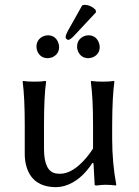

<svg xmlns="http://www.w3.org/2000/svg" viewBox="-20 -769 577 799"><path d="M322.3 -747.1Q327.6 -748.5 333.5 -749Q358.4 -747.6 377.4 -728.5L379.9 -718.3L288.1 -620.1Q272.5 -603.5 264.2 -603Q254.4 -604.5 252.9 -614.7Q253.9 -625 262.2 -640.1ZM131.8 -574.2Q131.8 -604.5 159.2 -617.7Q168.9 -622.1 179.2 -622.1Q209 -622.1 221.7 -593.8Q225.6 -583.5 226.1 -574.2Q226.1 -543.5 197.8 -530.8Q188.5 -527.3 179.2 -526.9Q148.4 -526.9 135.7 -555.2Q131.8 -564.9 131.8 -574.2ZM300.8 -574.2Q300.8 -604.5 328.1 -617.7Q337.9 -622.1 348.1 -622.1Q377.9 -622.1 390.6 -593.8Q394.5 -583.5 395 -574.2Q395 -543.5 366.7 -530.8Q357.4 -527.3 348.1 -526.9Q317.4 -526.9 304.7 -555.2Q300.8 -564.9 300.8 -574.2ZM365.2 -91.8Q314.9 -14.2 247.6 4.9Q230 9.8 213.9 9.8Q111.8 9.8 88.4 -82Q83 -104.5 83 -128.9V-249Q83 -365.2 74.2 -429.2L76.2 -432.1Q94.2 -429.2 123 -429.2Q151.9 -429.2 169.9 -432.1L171.9 -429.2Q163.1 -368.7 163.1 -249V-149.9Q163.1 -57.1 211.4 -47.4Q219.7 -45.9 230 -45.9Q282.7 -45.9 339.8 -113.3Q355.5 -132.3 367.2 -150.9V-249Q367.2 -363.3 357.9 -429.2L359.9 -432.1Q377.9 -429.2 407.2 -429.2Q436 -429.2 454.1 -432.1L456.1 -429.2Q447.3 -368.7 446.8 -249V-191.9Q446.8 -91.3 463.9 0L461.9 2.9Q441.9 0 417.5 0Q404.8 0 382.8 2.9Q374 2.9 374 0L369.1 -88.9Z"/></svg>

Font: Linux Biolinum Capitals O
Style: Small Caps
Weight: 400
Designer: Philipp H. Poll
Foundry: Philipp H. Poll
Version: Version 1.0.4